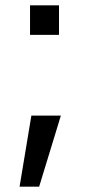

<svg xmlns="http://www.w3.org/2000/svg" viewBox="-20 -593 332 716"><path d="M126 103H53L97 -162H207ZM92 -573H200V-463H92Z"/></svg>

Font: 42dot Sans
Style: Regular
Weight: 400
Designer: 42dot
Version: Version 1.000